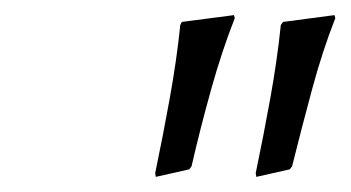

<svg xmlns="http://www.w3.org/2000/svg" viewBox="-20 -750 464 254"><path d="M186.1 -516 230.4 -526 233.4 -530C241.2 -564 249.9 -598 259.4 -632C268.9 -666 279.3 -697.3 290.6 -726L289.5 -730L220.5 -721L218.5 -717C215.3 -685.7 210.6 -653.2 204.5 -619.5C198.4 -585.8 192 -553 185.3 -521ZM319.1 -516 363.4 -526 366.4 -530C374.9 -564 383.7 -598 392.9 -632C402.1 -666 412.3 -697.3 423.6 -726L422.5 -730L354.5 -721L351.5 -717C348.3 -685.7 343.6 -653.2 337.5 -619.5C331.4 -585.8 325 -553 318.3 -521Z"/></svg>

Font: Quattrocento
Style: Italic
Weight: 400
Italic angle: -13°
Designer: Pablo Impallari
Foundry: Pablo Impallari, Igino Marini, Branda Gallo
Version: Version 2.000